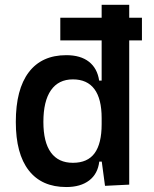

<svg xmlns="http://www.w3.org/2000/svg" viewBox="-20 -752 626 782"><path d="M225.6 -587.4V-679.7H558.1V-587.4ZM250 9.8Q149.9 9.8 97.2 -57.9Q44.4 -125.5 44.4 -255.4Q44.4 -388.2 97.2 -457.8Q149.9 -527.3 250 -527.3Q308.1 -527.3 342.3 -500.5Q376.5 -473.6 383.8 -423.8H424.3L394 -271Q394 -349.6 364.5 -389.2Q335 -428.7 276.9 -428.7Q218.3 -428.7 187.5 -384.5Q156.7 -340.3 156.7 -255.4Q156.7 -172.9 187.3 -130.9Q217.8 -88.9 276.9 -88.9Q336.9 -88.9 365.5 -128.2Q394 -167.5 394 -246.1L429.2 -93.8H384.3Q378.4 -43.9 343.3 -17.1Q308.1 9.8 250 9.8ZM407.7 4.9 394 -97.2V-732.4H506.3V0Z"/></svg>

Font: Cascadia Mono Medium
Style: Regular
Weight: 500
Monospace: yes
Designer: Aaron Bell
Foundry: Saja Typeworks
Version: Version 2407.024